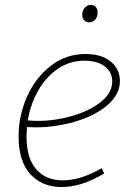

<svg xmlns="http://www.w3.org/2000/svg" viewBox="-20 -748 530 775"><path d="M89 -235Q87 -211 87 -197Q87 -109 126.5 -64.5Q166 -20 233 -20Q306 -20 390 -69L401 -48Q309 7 229 7Q150 7 102.5 -45Q55 -97 55 -197Q55 -281 89 -357.5Q123 -434 184.5 -482Q246 -530 325 -530Q390 -530 427 -499.5Q464 -469 464 -421Q464 -366 413 -323Q362 -280 283 -257Q204 -234 124 -234ZM92 -262Q118 -260 133 -260Q201 -260 271 -280Q341 -300 387 -336.5Q433 -373 433 -419Q433 -457 403 -480Q373 -503 321 -503Q261 -503 213 -470Q165 -437 134 -382Q103 -327 92 -262ZM312 -689Q312 -705 322 -716.5Q332 -728 347 -728Q360 -728 367 -719.5Q374 -711 374 -697Q374 -680 364.5 -669Q355 -658 340 -658Q327 -658 319.5 -666.5Q312 -675 312 -689Z"/></svg>

Font: Bitter Pro ExtraLight
Style: Italic
Weight: 275
Italic angle: -9°
Designer: Sol Matas, and Bitter project Authors
Foundry: Sol Matas
Version: Version 1.010